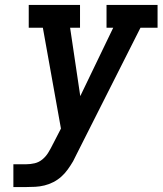

<svg xmlns="http://www.w3.org/2000/svg" viewBox="-20 -755 656 775"><path d="M34 0V-92H86Q103 -92 120 -96Q137 -100 151 -111.5Q165 -123 174.5 -138.5Q184 -154 192 -170Q192 -170 192 -170.5Q192 -171 192 -171L193 -172L226 -236L153 -643H96V-735H303V-643H263L304 -367L437 -643H410V-735H616V-643H547L288 -130Q285 -123 281.5 -117Q278 -111 275 -104Q265 -87 253.5 -71Q242 -55 227.5 -42Q213 -29 195.5 -20Q178 -11 159.5 -6.5Q141 -2 122.5 -1Q104 0 86 0Z"/></svg>

Font: Iosevka Slab Semibold Extended
Style: Italic
Weight: 600
Width: 7
Italic angle: -9°
Monospace: yes
Designer: Belleve Invis
Foundry: Belleve Invis
Version: Version 11.1.0; ttfautohint (v1.8.3)